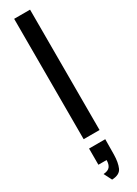

<svg xmlns="http://www.w3.org/2000/svg" viewBox="-286 -821 801 1119"><g transform="rotate(-30 114.5 -261.5)"><path d="M64 0V-810H171V0ZM90 287 63 234Q94 232 106.5 216.5Q119 201 119 172H64V63H173L172 166Q171 219 156.5 252Q142 285 90 287Z"/></g></svg>

Font: Oswald
Style: Regular
Weight: 400
Designer: Vernon Adams
Foundry: Vernon Adams
Version: Version 4.103; ttfautohint (v1.8.3)